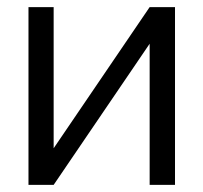

<svg xmlns="http://www.w3.org/2000/svg" viewBox="-20 -520 572 540"><path d="M60.1 -500H130.9V-103L400.9 -500H472.2V0H400.9V-397L130.9 0H60.1Z"/></svg>

Font: LT Superior
Style: Regular
Weight: 400
Designer: Daniel Lyons
Foundry: LyonsType
Version: Version 1.000